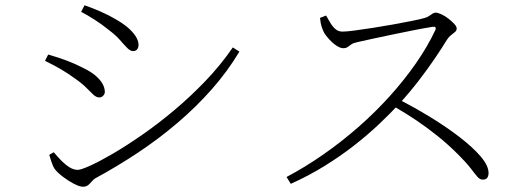

<svg xmlns="http://www.w3.org/2000/svg" viewBox="-20 -724 2010 729"><path d="M295 -15Q282 -15 260 -26.5Q238 -38 218 -53.5Q198 -69 188 -82Q181 -92 175 -110.5Q169 -129 167 -136L184 -146Q199 -128 214 -113Q229 -98 244.5 -88.5Q260 -79 275 -79Q287 -79 322.5 -95Q358 -111 408.5 -140.5Q459 -170 519 -211.5Q579 -253 641 -305Q703 -357 760.5 -417Q818 -477 864 -544L889 -528Q844 -453 784.5 -385.5Q725 -318 654 -257.5Q583 -197 504 -144.5Q425 -92 342 -47Q335 -43 328.5 -35Q322 -27 314.5 -21Q307 -15 295 -15ZM358 -354Q346 -354 335 -364Q324 -374 308.5 -390Q293 -406 266 -425Q240 -444 213 -460Q186 -476 151 -493L163 -517Q204 -505 234.5 -493.5Q265 -482 296 -466Q325 -452 343 -436.5Q361 -421 369.5 -405.5Q378 -390 378 -375Q378 -369 375 -364.5Q372 -360 367.5 -357Q363 -354 358 -354ZM485 -530Q475 -530 463.5 -541.5Q452 -553 435.5 -572Q419 -591 392 -611Q368 -631 338 -650Q308 -669 288 -679L301 -704Q330 -694 362 -680Q394 -666 421 -650Q455 -630 473 -612.5Q491 -595 498.5 -580.5Q506 -566 506 -554Q506 -544 501 -537Q496 -530 485 -530Z M1068 -52Q1138 -89 1207 -137Q1276 -185 1340 -241Q1404 -297 1459.5 -358.5Q1515 -420 1559.5 -484Q1604 -548 1633 -610Q1639 -625 1621 -622Q1590 -617 1549.5 -609Q1509 -601 1468.5 -592.5Q1428 -584 1393 -576.5Q1358 -569 1337 -564Q1322 -561 1314 -555.5Q1306 -550 1300 -545.5Q1294 -541 1283 -541Q1272 -541 1257 -551Q1242 -561 1229.5 -575Q1217 -589 1211 -599Q1207 -606 1202 -620.5Q1197 -635 1195 -656L1218 -665Q1225 -654 1233 -639.5Q1241 -625 1252.5 -614.5Q1264 -604 1280 -604Q1295 -604 1325.5 -608Q1356 -612 1394.5 -618Q1433 -624 1472 -631Q1511 -638 1543.5 -644.5Q1576 -651 1593 -656Q1603 -659 1609.5 -663.5Q1616 -668 1622 -672Q1628 -676 1634 -676Q1643 -676 1656.5 -669.5Q1670 -663 1683 -653Q1696 -643 1705 -633Q1714 -623 1714 -616Q1714 -608 1707.5 -602.5Q1701 -597 1692.5 -590.5Q1684 -584 1677 -573Q1660 -545 1633 -505Q1606 -465 1571.5 -420Q1537 -375 1497 -331Q1462 -293 1418.5 -252Q1375 -211 1323 -170.5Q1271 -130 1211 -93Q1151 -56 1084 -26ZM1813 -42Q1802 -42 1792.5 -53Q1783 -64 1767 -85Q1751 -106 1720 -137Q1681 -176 1641 -208Q1601 -240 1559.5 -268Q1518 -296 1472 -322L1493 -347Q1554 -316 1614.5 -279Q1675 -242 1725 -203.5Q1775 -165 1805 -130Q1835 -95 1835 -67Q1835 -56 1830 -49Q1825 -42 1813 -42Z"/></svg>

Font: Noto Serif JP ExtraLight ExtraLight
Style: Regular
Weight: 250
Version: Version 2.003-H1;hotconv 1.1.1;makeotfexe 2.6.0